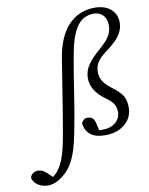

<svg xmlns="http://www.w3.org/2000/svg" viewBox="-274 -826 895 1151"><g transform="rotate(-10 173.5 -250.5)"><path d="M-76 250Q-98 250 -117.5 242.5Q-137 235 -150.5 221Q-164 207 -169 188Q-166 172 -152.5 162Q-139 152 -123 152Q-108 152 -96 157.5Q-84 163 -73 172.5Q-62 182 -51 193L-26 217V220H-56V217Q-42 209 -27 196Q-12 183 2 162Q15 143 25.5 117Q36 91 45.5 54Q55 17 64 -35Q84 -149 101 -257.5Q118 -366 137 -484Q148 -553 170.5 -603.5Q193 -654 225 -686.5Q257 -719 297 -735Q337 -751 382 -751Q445 -751 480.5 -719.5Q516 -688 516 -639Q516 -606 502 -579Q488 -552 463.5 -528.5Q439 -505 408 -482Q371 -456 353 -429.5Q335 -403 335 -368Q335 -336 350 -312Q365 -288 399 -262Q430 -239 448 -219.5Q466 -200 473.5 -178Q481 -156 481 -125Q481 -86 460 -54.5Q439 -23 401.5 -5Q364 13 314 13Q256 13 225 -11.5Q194 -36 189 -81Q193 -93 203 -101Q213 -109 226 -109Q247 -109 258 -97.5Q269 -86 273 -65L289 4L252 -31Q269 -26 277.5 -24Q286 -22 299 -22Q352 -22 382.5 -47.5Q413 -73 413 -113Q413 -137 401.5 -158Q390 -179 349 -208Q312 -235 291 -268.5Q270 -302 270 -341Q270 -375 284 -402.5Q298 -430 323 -456.5Q348 -483 381 -511Q407 -534 422 -554Q437 -574 443 -593Q449 -612 449 -630Q449 -673 426.5 -695Q404 -717 372 -717Q338 -717 311.5 -702.5Q285 -688 266 -659Q247 -630 233 -587Q219 -544 209 -486Q190 -378 172.5 -261.5Q155 -145 133 -35Q123 18 109.5 62.5Q96 107 77 141.5Q58 176 30 201Q10 219 -8.5 230Q-27 241 -43.5 245.5Q-60 250 -76 250Z"/></g></svg>

Font: Source Serif 4
Style: Italic
Weight: 400
Italic angle: -12°
Designer: Frank Grießhammer
Foundry: Adobe Systems Incorporated
Version: Version 4.004;hotconv 1.0.116;makeotfexe 2.5.65601